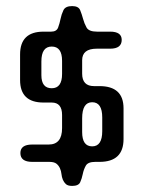

<svg xmlns="http://www.w3.org/2000/svg" viewBox="-20 -534 468 631"><path d="M184 -156Q184 -197 150 -197H123Q46 -197 46 -271V-355Q46 -430 123 -430H148Q166 -430 171 -443.5Q176 -457 179 -472Q182 -487 188.5 -500.5Q195 -514 217 -514Q238 -514 243.5 -500.5Q249 -487 253 -472Q257 -457 264.5 -443.5Q272 -430 299 -430H342Q380 -430 380 -403Q380 -374 342 -374H298Q250 -374 250 -336V-292Q250 -251 289 -251H307Q386 -251 386 -178V-77Q386 -2 307 -2H293Q269 -2 262 10.5Q255 23 252 38Q249 53 243.5 65Q238 77 217 77Q203 77 196.5 71Q190 65 186.5 56.5Q183 48 182 38Q181 28 177 19Q173 10 165.5 4Q158 -2 142 -2H86Q47 -2 47 -31Q47 -59 86 -59H140Q184 -59 184 -113ZM150 -381Q116 -381 116 -332V-287Q116 -244 150 -244Q184 -244 184 -291V-334Q184 -381 150 -381ZM283 -198Q250 -198 250 -145V-100Q250 -53 283 -53Q316 -53 316 -103V-148Q316 -198 283 -198Z"/></svg>

Font: Cute Font
Style: Regular
Weight: 400
Designer: TypoDesign Lab.inc.
Foundry: TypoDesign Lab.inc.
Version: Version 1.00